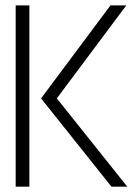

<svg xmlns="http://www.w3.org/2000/svg" viewBox="-20 -704 519 724"><path d="M39.1 0V-683.6H90.8V0ZM134.8 -333 396.5 -683.6H456.1L194.3 -333L460 0H400.4Z"/></svg>

Font: Post No Bills Colombo
Style: Regular
Weight: 400
Designer: Kosala Senevirathne, Siva Puranthara, Lasantha Premarathna, Tharique Azeez
Foundry: Mooniak
Version: Version 1.220 ; ttfautohint (v1.6)